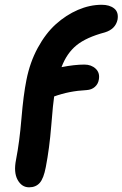

<svg xmlns="http://www.w3.org/2000/svg" viewBox="-20 -757 518 812"><path d="M103 35.2Q71.8 35.2 54.4 3.4Q37.1 -28.3 47.9 -82Q62.5 -156.7 70.8 -256.6Q79.1 -356.4 91.8 -418.9Q106.4 -493.2 139.6 -554.4Q172.9 -615.7 216.3 -654.8Q259.8 -693.8 309.8 -715.3Q359.9 -736.8 410.2 -736.8Q443.4 -736.8 462.9 -721.2Q482.4 -705.6 477.1 -673.8Q468.3 -633.8 423.8 -620.1Q344.7 -599.1 303.5 -565.4Q262.2 -531.7 240.2 -473.1Q295.4 -483.9 336.9 -483.9Q366.2 -483.9 384.8 -466.3Q403.3 -448.7 397.9 -419.9Q395 -401.9 381.3 -389.6Q367.7 -377.4 346.2 -376Q271.5 -372.1 209 -349.1Q204.6 -322.8 196.8 -225.8Q189 -128.9 173.8 -50.8Q164.6 -2 147.9 16.6Q131.3 35.2 103 35.2Z"/></svg>

Font: Shantell Sans Bouncy
Style: Italic
Weight: 600
Italic angle: -11.31°
Designer: Stephen Nixon, Anya Danilova, Shantell Martin
Foundry: Arrow Type
Version: Version 1.006;[9816181b4]